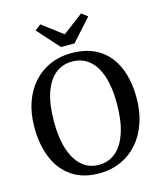

<svg xmlns="http://www.w3.org/2000/svg" viewBox="-140 -1073 1000 1186"><g transform="rotate(-15 360.5 -480.0)"><path d="M354.5 11Q246.5 12.5 174.8 -35.8Q103 -84 67.5 -169.8Q32 -255.5 32 -367Q32 -455.5 57 -526.5Q82 -597.5 127.5 -647.8Q173 -698 234.5 -724.8Q296 -751.5 369 -751.5Q476 -751.5 547 -705.5Q618 -659.5 653.5 -576Q689 -492.5 689 -380.5Q689 -292.5 664.2 -220.8Q639.5 -149 594.5 -97.5Q549.5 -46 488.2 -18Q427 10 354.5 11ZM359 -40.5Q420.5 -40.5 466.2 -78.5Q512 -116.5 537.2 -192.2Q562.5 -268 562.5 -380Q562.5 -481 539.2 -552.5Q516 -624 471 -662Q426 -700 361.5 -700Q300 -700 254.2 -663.5Q208.5 -627 183.2 -553.2Q158 -479.5 158 -367Q158 -266.5 181.5 -193.2Q205 -120 249.8 -80.2Q294.5 -40.5 359 -40.5ZM319.5 -804 194 -944 232 -972.5 362.5 -874 492.5 -972.5 531 -943.5 405.5 -804Z"/></g></svg>

Font: Merriweather 28pt Medium
Style: Regular
Weight: 500
Version: Version 2.100